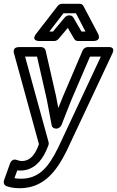

<svg xmlns="http://www.w3.org/2000/svg" viewBox="-26 -764 617 1011"><path d="M65 133C72 134 76 134 82 134C148 134 191 87 216 32L229 1C231 -4 231 -10 230 -15L106 -466H169L220 -242C229 -198 237 -151 246 -104C248 -93 258 -87 268 -87H272C284 -87 294 -97 298 -106C315 -151 335 -200 352 -243L448 -466H505L280 14C227 122 176 177 84 177C70 177 58 176 50 174ZM61 78C42 71 31 86 27 96L-5 186C-9 198 -4 212 8 216C27 223 49 227 78 227C200 227 269 144 325 30L566 -483C583 -520 546 -516 546 -516H435C425 -516 414 -509 409 -498L306 -257C298 -236 290 -217 281 -195C277 -215 273 -237 269 -258L214 -499C212 -507 203 -516 192 -516H75C35 -516 48 -482 48 -482L179 -5L170 18C150 61 126 84 88 84C81 84 69 81 61 78ZM234 -598 308 -694H374L424 -598H403L360 -672C356 -679 348 -683 341 -683H337C329 -683 320 -678 315 -672L253 -598ZM165 -587C134 -547 181 -548 181 -548H260C267 -548 276 -552 282 -559L331 -617L365 -559C368 -553 376 -548 384 -548H464C512 -548 490 -587 490 -587L413 -733C409 -740 402 -744 393 -744H300C292 -744 284 -740 278 -733Z"/></svg>

Font: Falling Sky
Style: OuObl
Weight: 400
Designer: Paul D. Hunt
Foundry: Adobe Systems Incorporated
Version: Version 1.02